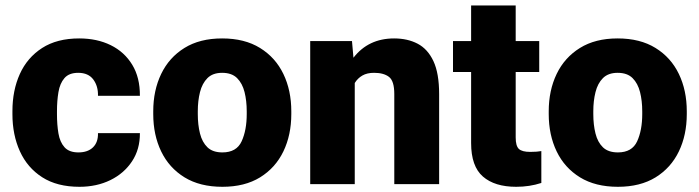

<svg xmlns="http://www.w3.org/2000/svg" viewBox="-20 -680 2582 709"><path d="M269.5 -117.2Q304.2 -117.2 323.5 -136Q342.8 -154.8 341.8 -188.5H496.6Q497.1 -128.9 467.5 -84.2Q438 -39.6 387.5 -14.9Q336.9 9.8 273.4 9.8Q190.9 9.8 136 -25.4Q81.1 -60.5 53.5 -121.3Q25.9 -182.1 25.9 -258.3V-269.5Q25.9 -346.2 53.2 -406.7Q80.6 -467.3 135.5 -502.7Q190.4 -538.1 272.5 -538.1Q338.4 -538.1 388.9 -513.2Q439.5 -488.3 468.3 -440.9Q497.1 -393.6 496.6 -326.2H341.8Q342.8 -361.8 324.5 -386.5Q306.2 -411.1 268.6 -411.1Q234.9 -411.1 218 -391.6Q201.2 -372.1 195.8 -339.8Q190.4 -307.6 190.4 -269.5V-258.3Q190.4 -219.2 195.8 -187.3Q201.2 -155.3 218.3 -136.2Q235.4 -117.2 269.5 -117.2Z M545.9 -258.8V-269Q545.9 -346.2 575.2 -407Q604.5 -467.8 661.1 -502.9Q717.8 -538.1 800.3 -538.1Q883.3 -538.1 940.2 -502.9Q997.1 -467.8 1026.4 -407Q1055.7 -346.2 1055.7 -269V-258.8Q1055.7 -181.6 1026.4 -120.8Q997.1 -60.1 940.4 -25.1Q883.8 9.8 801.3 9.8Q718.3 9.8 661.4 -25.1Q604.5 -60.1 575.2 -120.8Q545.9 -181.6 545.9 -258.8ZM710.4 -269V-258.8Q710.4 -219.2 718.5 -187Q726.6 -154.8 746.1 -136Q765.6 -117.2 801.3 -117.2Q853.5 -117.2 872.3 -158.2Q891.1 -199.2 891.1 -258.8V-269Q891.1 -307.6 883.1 -339.8Q875 -372.1 855.5 -391.6Q835.9 -411.1 800.3 -411.1Q765.6 -411.1 746.1 -391.6Q726.6 -372.1 718.5 -339.8Q710.4 -307.6 710.4 -269Z M1361.3 -411.1Q1335.4 -411.1 1318.1 -401.1Q1300.8 -391.1 1290 -373.5V0H1125.5V-528.3H1279.8L1285.2 -466.8Q1340.3 -538.1 1435.5 -538.1Q1484.9 -538.1 1522.2 -518.6Q1559.6 -499 1580.6 -454.1Q1601.6 -409.2 1601.6 -332.5V0H1436V-333Q1436 -380.9 1416.5 -396Q1397 -411.1 1361.3 -411.1Z M1971.2 -528.3V-414.1H1884.3V-172.4Q1884.3 -141.1 1896 -130.1Q1907.7 -119.1 1938 -119.1Q1952.1 -119.1 1961.4 -119.9Q1970.7 -120.6 1979 -122.1V-4.4Q1935.5 9.8 1886.2 9.8Q1806.6 9.8 1763.2 -28.1Q1719.7 -65.9 1719.7 -151.9V-414.1H1652.8V-528.3H1719.7V-659.7H1884.3V-528.3Z M2006.3 -258.8V-269Q2006.3 -346.2 2035.6 -407Q2064.9 -467.8 2121.6 -502.9Q2178.2 -538.1 2260.7 -538.1Q2343.8 -538.1 2400.6 -502.9Q2457.5 -467.8 2486.8 -407Q2516.1 -346.2 2516.1 -269V-258.8Q2516.1 -181.6 2486.8 -120.8Q2457.5 -60.1 2400.9 -25.1Q2344.2 9.8 2261.7 9.8Q2178.7 9.8 2121.8 -25.1Q2064.9 -60.1 2035.6 -120.8Q2006.3 -181.6 2006.3 -258.8ZM2170.9 -269V-258.8Q2170.9 -219.2 2179 -187Q2187 -154.8 2206.5 -136Q2226.1 -117.2 2261.7 -117.2Q2314 -117.2 2332.8 -158.2Q2351.6 -199.2 2351.6 -258.8V-269Q2351.6 -307.6 2343.5 -339.8Q2335.4 -372.1 2315.9 -391.6Q2296.4 -411.1 2260.7 -411.1Q2226.1 -411.1 2206.5 -391.6Q2187 -372.1 2179 -339.8Q2170.9 -307.6 2170.9 -269Z"/></svg>

Font: Vazirmatn RD UI Black
Style: Regular
Weight: 900
Designer: Saber Rastikerdar
Foundry: Saber Rastikerdar
Version: Version 33.003